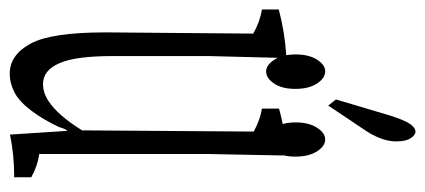

<svg xmlns="http://www.w3.org/2000/svg" viewBox="-270 -632 885 400"><g transform="rotate(90 173.0 -432.5)"><path d="M41 -208V-214.8Q42 -370.6 43.5 -517.1Q18.6 -531.2 -6.8 -535.2Q-6.8 -557.6 -6.8 -570.3Q41.5 -583 89.4 -585.9Q91.8 -587.4 94.2 -578.6Q92.3 -506.8 90.3 -424.8Q90.3 -330.1 90.3 -225.6Q90.3 -146.5 105 -113.8Q119.6 -79.1 148.9 -79.1Q166.5 -79.1 183.6 -90.3Q213.9 -109.9 245.1 -160.6Q246.1 -344.2 247.6 -518.1Q222.7 -531.7 199.7 -535.2Q199.7 -557.6 199.7 -570.8Q245.1 -583.5 292 -585.9Q294.4 -586.9 297.4 -578.6Q295.9 -506.8 294.4 -424.8Q294.4 -252.9 294.4 -71.3Q318.8 -67.9 342.8 -54.7Q342.8 -42 342.8 -19Q340.8 -19 338.4 -19Q296.4 -19 253.9 -10.3Q250 -74.7 246.1 -129.9Q242.2 -126.5 238.3 -112.8Q222.2 -78.6 205.1 -56.2Q185.5 -29.8 166.3 -19.8Q147 -9.8 127 -9.8Q87.9 -9.8 64.5 -53Q41 -96.2 41 -208ZM288.8 -649.9Q299.8 -632.8 299.8 -605Q299.8 -577.1 288.8 -560.5Q277.8 -543.9 264.2 -543.9Q250.5 -543.9 239.5 -561Q228.5 -578.1 228.5 -605.5Q228.5 -632.8 239.5 -649.9Q250.5 -667 264.2 -667Q277.8 -667 288.8 -649.9ZM268.1 -814.9Q268.1 -787.1 248 -754.9L193.4 -673.3L180.7 -689.5L214.4 -802.7Q223.6 -831.5 231.4 -843.3Q239.3 -855 248 -855Q254.9 -855 261.5 -845Q268.1 -835 268.1 -814.9ZM147.5 -649.9Q158.7 -632.8 158.7 -605Q158.7 -577.1 147.5 -560.5Q136.2 -543.9 122.6 -543.9Q108.9 -543.9 97.9 -561Q86.9 -578.1 86.9 -605.5Q86.9 -632.8 97.7 -649.9Q108.4 -667 122.3 -667Q136.2 -667 147.5 -649.9Z"/></g></svg>

Font: Scarab Serif
Style: Condensed-Light
Weight: 300
Designer: John Roberts
Foundry: Scarab
Version: 1.0